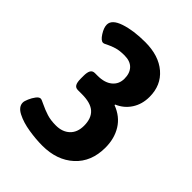

<svg xmlns="http://www.w3.org/2000/svg" viewBox="-203 -821 941 941"><g transform="rotate(45 267.5 -350.0)"><path d="M36 -74Q36 -84 44 -102.5Q52 -121 63 -135.5Q74 -150 85 -150Q91 -150 111 -140Q140 -126 167 -117.5Q194 -109 230 -109Q275 -109 302 -134.5Q329 -160 329 -206Q329 -257 301 -282.5Q273 -308 212 -308H184Q168 -308 161 -320Q154 -332 154 -358V-376Q154 -402 161 -414Q168 -426 184 -426H203Q251 -426 278.5 -448.5Q306 -471 306 -509Q306 -547 285.5 -568.5Q265 -590 225 -590Q192 -590 170 -583.5Q148 -577 128 -567Q114 -559 107 -559Q92 -559 74.5 -586.5Q57 -614 57 -635Q57 -670 113.5 -689Q170 -708 251 -708Q345 -708 400.5 -660.5Q456 -613 456 -533Q456 -482 431 -443.5Q406 -405 363 -387V-383Q421 -361 450 -314Q479 -267 479 -204Q479 -106 416.5 -49Q354 8 253 8Q209 8 158.5 0Q108 -8 72 -26.5Q36 -45 36 -74Z"/></g></svg>

Font: Asap-Bold
Style: Bold
Weight: 700
Designer: Pablo Cosgaya
Foundry: Omnibus-Type
Version: Version 2.000; ttfautohint (v1.8)